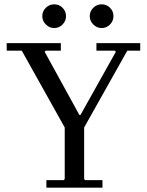

<svg xmlns="http://www.w3.org/2000/svg" viewBox="-20 -870 681 890"><path d="M11 -635V-670H262V-635H192L187 -630L348 -337H353L517 -630L512 -635H427V-670H630V-635H570L370 -279V-40L375 -35H455V0H195V-35H275L280 -40V-279L81 -635ZM231 -740Q209 -740 192.5 -756.5Q176 -773 176 -795Q176 -818 192.5 -834Q209 -850 231 -850Q254 -850 270 -834Q286 -818 286 -795Q286 -773 270 -756.5Q254 -740 231 -740ZM451 -740Q429 -740 412.5 -756.5Q396 -773 396 -795Q396 -818 412.5 -834Q429 -850 451 -850Q474 -850 490 -834Q506 -818 506 -795Q506 -773 490 -756.5Q474 -740 451 -740Z"/></svg>

Font: Brygada 1918
Style: Regular
Weight: 400
Designer: Mateusz Machalski | Borys Kosmynka | Przemek Hoffer
Foundry: NIEPODLEGLA 2018
Version: Version 3.006